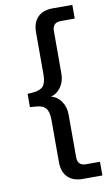

<svg xmlns="http://www.w3.org/2000/svg" viewBox="-97 -753 556 981"><g transform="rotate(-10 180.5 -262.5)"><path d="M250 180Q200 180 172.5 152.5Q145 125 145 74V-146Q145 -187 129.5 -205.5Q114 -224 77 -226L48 -228V-297L77 -299Q114 -302 129.5 -320Q145 -338 145 -379V-599Q145 -650 172.5 -677.5Q200 -705 250 -705H352V-634H280Q236 -634 236 -590V-369Q236 -329 215.5 -299.5Q195 -270 163 -262Q195 -255 215.5 -225.5Q236 -196 236 -156V65Q236 109 280 109H352V180Z"/></g></svg>

Font: Nunito Sans Medium
Style: Regular
Weight: 500
Designer: Vernon Adams
Foundry: Vernon Adams
Version: Version 3.101; ttfautohint (v1.8.4.7-5d5b);gftools[0.9.27]